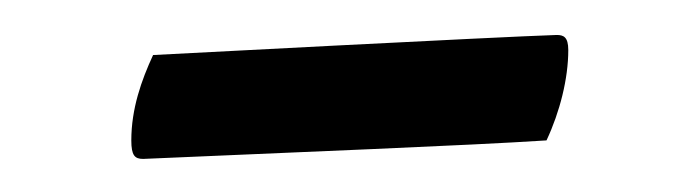

<svg xmlns="http://www.w3.org/2000/svg" viewBox="-20 -287 406 112"><path d="M69.3 -254.9C62.5 -240.2 56.6 -223.6 56.6 -205.1C56.6 -196.3 58.6 -194.3 63.5 -194.3C152.3 -198.2 252.9 -202.1 298.8 -205.1C306.6 -221.7 311.5 -241.2 311.5 -257.8C311.5 -265.6 308.6 -266.6 304.7 -266.6C272.5 -265.6 69.3 -254.9 69.3 -254.9Z"/></svg>

Font: Crimson
Style: Roman
Weight: 400
Version: Version 0.2